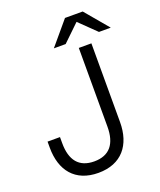

<svg xmlns="http://www.w3.org/2000/svg" viewBox="-165 -1017 946 1132"><g transform="rotate(-20 307.5 -451.0)"><path d="M255 12C401 12 476 -83 476 -226V-720H397V-226C397 -119 351 -60 255 -60C159 -60 113 -119 113 -226V-264H35V-226C35 -83 109 12 255 12ZM258 -768H332L437 -869L541 -768H615L492 -914H381Z"/></g></svg>

Font: Aspekta 350
Style: Regular
Weight: 350
Designer: Ivo Dolenc
Version: Version 2.000